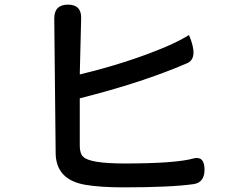

<svg xmlns="http://www.w3.org/2000/svg" viewBox="-20 -797 1040 828"><path d="M273 -777Q331 -777 330 -719L324 -476Q532 -526 697 -596Q751 -619 795 -646Q838 -545 786 -524Q594 -441 324 -373V-168Q324 -134 340 -120Q370 -92 517 -92Q738 -92 816 -114Q862 -125 862 -65Q862 -10 815 -3Q717 11 511 11Q414 11 348 0Q220 -22 220 -139L214 -717Q214 -777 273 -777Z"/></svg>

Font: Swei Half Moon CJK TC
Style: Medium
Weight: 500
Version: Version 2.125